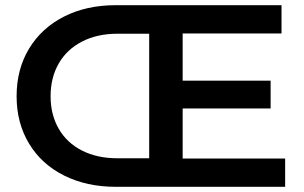

<svg xmlns="http://www.w3.org/2000/svg" viewBox="-20 -720 1171 740"><path d="M1079 -109V0H426Q314 0 227 -43.5Q140 -87 92 -166.5Q44 -246 44 -349Q44 -453 92 -532.5Q140 -612 226.5 -656Q313 -700 426 -700H1065V-591H684V-409H1023V-302H684V-109ZM555 -110V-590H432Q355 -590 296.5 -560Q238 -530 206.5 -475.5Q175 -421 175 -349Q175 -278 206.5 -223.5Q238 -169 296.5 -139.5Q355 -110 432 -110Z"/></svg>

Font: Montserrat Alternates SemiBold
Style: Regular
Weight: 600
Designer: Julieta Ulanovsky
Foundry: Julieta Ulanovsky
Version: Version 7.200